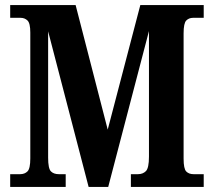

<svg xmlns="http://www.w3.org/2000/svg" viewBox="-20 -734 840 754"><path d="M20 0V-50H59Q77 -50 88 -61Q99 -72 99 -112V-606Q99 -643 88 -653.5Q77 -664 61 -664H20V-714H277L403 -225L531 -714H780V-664H738Q722 -664 711.5 -653.5Q701 -643 701 -603V-111Q701 -71 711.5 -60.5Q722 -50 740 -50H780V0H494V-50H522Q541 -50 553 -62Q565 -74 565 -119V-612L405 0H328L169 -611V-115Q169 -72 180 -61Q191 -50 211 -50H238V0Z"/></svg>

Font: Noto Serif ExtraCondensed
Style: Bold
Weight: 700
Width: 2
Designer: Monotype Design Team
Foundry: Monotype Imaging Inc.
Version: Version 2.014; ttfautohint (v1.8.4.7-5d5b)